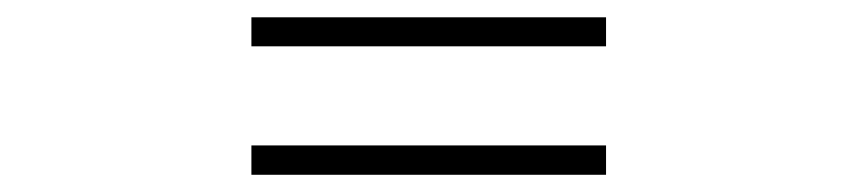

<svg xmlns="http://www.w3.org/2000/svg" viewBox="-20 -475 996 223"><path d="M272 -421.2H683.9V-454.9H272ZM272 -306.1V-272H683.9V-306.1Z"/></svg>

Font: Karasuma Gothic
Style: Regular
Weight: 400
Designer: Rasmus Andersson, Ryoko Nishizuka
Foundry: Genbu
Version: Version 1.00